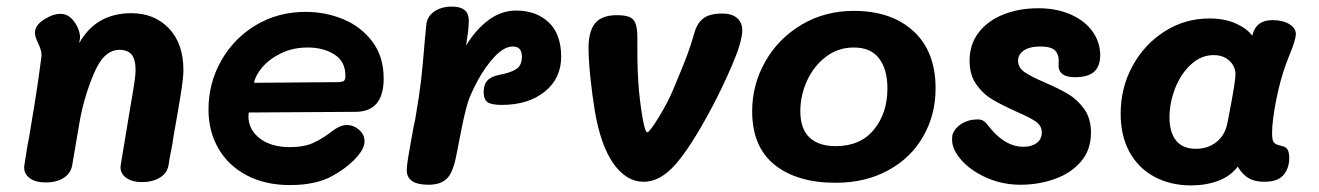

<svg xmlns="http://www.w3.org/2000/svg" viewBox="-20 -551 3998 582"><path d="M536 -338Q536 -315 527 -259.5Q518 -204 506 -138Q503 -115 498.5 -93.5Q494 -72 491 -51Q487 -26 464.5 -12.5Q442 1 411 1Q378 1 360 -14Q342 -29 346 -51L372 -208Q374 -222 382.5 -270.5Q391 -319 391 -338Q391 -371 379 -385.5Q367 -400 342 -400Q314 -400 291.5 -374.5Q269 -349 244 -273Q229 -227 221 -180L199 -51Q195 -26 173.5 -12Q152 2 119 2Q85 2 67.5 -13Q50 -28 54 -51Q57 -68 60 -89Q63 -110 68 -134Q72 -156 84.5 -233.5Q97 -311 105 -375Q107 -388 104 -398Q101 -408 97.5 -416Q94 -424 92 -428Q86 -442 86 -452Q86 -474 113 -491.5Q140 -509 164 -509Q190 -509 208 -481Q216 -469 220 -455Q224 -441 222 -432L220 -420Q271 -511 378 -511Q448 -511 492 -465Q536 -419 536 -338Z M612 -219Q612 -299 650.5 -367Q689 -435 756 -475Q823 -515 906 -515Q967 -515 1021 -492.5Q1075 -470 1109 -424.5Q1143 -379 1143 -313Q1143 -212 1057 -212L734 -210L733 -199Q733 -158 767.5 -131.5Q802 -105 859 -105Q902 -105 931 -118.5Q960 -132 989 -155Q1012 -172 1031 -172Q1052 -172 1068.5 -157.5Q1085 -143 1085 -123Q1085 -103 1066 -80Q1038 -46 988 -18Q938 10 859 10Q784 10 728 -19.5Q672 -49 642 -101Q612 -153 612 -219ZM1000 -302Q1017 -302 1022 -305.5Q1027 -309 1027 -321Q1027 -365 993.5 -386Q960 -407 913 -407Q868 -407 832 -389.5Q796 -372 775 -347Q754 -322 750 -300Z M1681 -379Q1681 -313 1631 -273Q1581 -233 1501 -233Q1468 -233 1457 -242Q1446 -251 1446 -271Q1446 -294 1457 -306.5Q1468 -319 1493 -324Q1526 -330 1544 -341Q1562 -352 1562 -379Q1562 -410 1535 -410Q1508 -410 1479.5 -379.5Q1451 -349 1429 -308.5Q1407 -268 1398 -240Q1388 -207 1376.5 -147.5Q1365 -88 1364 -84Q1354 -29 1335 -10Q1316 9 1279 9Q1213 9 1213 -35Q1213 -52 1222 -101Q1231 -150 1233 -163Q1239 -188 1242 -210Q1251 -263 1256 -304.5Q1261 -346 1268 -432L1272 -474Q1274 -500 1295.5 -515.5Q1317 -531 1350 -531Q1401 -531 1401 -489Q1401 -466 1396 -436L1393 -413Q1421 -460 1460 -489.5Q1499 -519 1545 -519Q1605 -519 1643 -483.5Q1681 -448 1681 -379Z M1783 -215Q1775 -264 1769.5 -317Q1764 -370 1764 -406Q1764 -456 1784 -480.5Q1804 -505 1850 -505Q1889 -505 1900.5 -490.5Q1912 -476 1912 -439V-397Q1912 -331 1917 -275Q1922 -224 1929 -187Q1936 -150 1942 -150Q1949 -150 1976.5 -195Q2004 -240 2020 -278Q2054 -359 2064.5 -388Q2075 -417 2086 -455Q2094 -482 2113 -496Q2132 -510 2170 -510Q2198 -510 2214 -496.5Q2230 -483 2230 -459Q2230 -426 2200 -355.5Q2170 -285 2134 -218Q2073 -104 2027 -52Q1981 0 1931 0Q1879 0 1840 -54.5Q1801 -109 1783 -215Z M2260 -214Q2260 -294 2299.5 -364Q2339 -434 2409.5 -476Q2480 -518 2568 -518Q2682 -518 2749 -456.5Q2816 -395 2816 -283Q2816 -203 2778.5 -137.5Q2741 -72 2672 -34.5Q2603 3 2513 3Q2396 3 2328 -51.5Q2260 -106 2260 -214ZM2670 -283Q2670 -340 2645 -373.5Q2620 -407 2568 -407Q2520 -407 2483 -378.5Q2446 -350 2426 -305.5Q2406 -261 2406 -214Q2406 -160 2434 -134Q2462 -108 2513 -108Q2588 -108 2629 -158Q2670 -208 2670 -283Z M2866 -127Q2866 -140 2868 -145Q2876 -165 2896.5 -177Q2917 -189 2943 -189Q2955 -189 2962 -184Q2969 -179 2974.5 -171.5Q2980 -164 2983 -161Q3029 -106 3082 -106Q3107 -106 3122.5 -117.5Q3138 -129 3138 -150Q3138 -170 3119 -183Q3100 -196 3060 -213Q3016 -233 2988 -249.5Q2960 -266 2939.5 -295Q2919 -324 2919 -367Q2919 -417 2947 -453Q2975 -489 3022.5 -507.5Q3070 -526 3127 -526Q3184 -526 3227 -506.5Q3270 -487 3292.5 -454.5Q3315 -422 3315 -384Q3315 -350 3296.5 -333.5Q3278 -317 3238 -317Q3185 -317 3189 -359Q3191 -383 3179.5 -396.5Q3168 -410 3133 -410Q3101 -410 3083.5 -398Q3066 -386 3066 -367Q3066 -346 3085.5 -332.5Q3105 -319 3147 -301Q3191 -282 3218.5 -265.5Q3246 -249 3266.5 -220.5Q3287 -192 3287 -149Q3287 -96 3256 -60.5Q3225 -25 3176 -8Q3127 9 3074 9Q3018 9 2970 -12.5Q2922 -34 2894 -66Q2866 -98 2866 -127Z M3888 -72Q3888 -42 3871 -21Q3854 0 3812 0Q3783 0 3764 -11.5Q3745 -23 3732 -46Q3710 -17 3673 -3Q3636 11 3591 11Q3529 11 3480.5 -14.5Q3432 -40 3404.5 -89Q3377 -138 3377 -206Q3377 -285 3413 -351Q3449 -417 3510.5 -456Q3572 -495 3646 -495Q3691 -495 3724.5 -480.5Q3758 -466 3776 -443L3779 -453Q3792 -490 3837 -490Q3868 -490 3888 -478Q3908 -466 3908 -448Q3908 -430 3887 -380L3879 -359Q3861 -311 3848.5 -248Q3836 -185 3836 -148Q3836 -127 3840.5 -120.5Q3845 -114 3856 -111Q3859 -110 3869 -107.5Q3879 -105 3883.5 -96.5Q3888 -88 3888 -72ZM3701 -180Q3725 -302 3725 -325Q3725 -350 3706.5 -367Q3688 -384 3659 -384Q3621 -384 3590 -355.5Q3559 -327 3542 -283Q3525 -239 3525 -195Q3525 -150 3545 -125Q3565 -100 3605 -100Q3642 -100 3668 -121Q3694 -142 3701 -180Z"/></svg>

Font: Mali
Style: Bold Italic
Weight: 700
Italic angle: -10°
Version: Version 1.000; ttfautohint (v1.6)